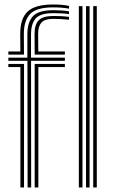

<svg xmlns="http://www.w3.org/2000/svg" viewBox="-20 -827 503 847"><path d="M16.8 -586.2V-600H69.8L69.2 -676.8Q68.8 -744.8 101.8 -776Q134.8 -807.2 215.2 -807.2Q256.5 -807.2 284.5 -800.8V-788.8Q253 -794.5 215.2 -794.5Q140.2 -794.5 112.6 -764.9Q85 -735.2 85.2 -676.8L85.8 -586.2ZM101.8 0 101 -558.8H16.8V-572.5H100.8V-676.8Q100.8 -728.2 125 -755.1Q149.2 -782 215.2 -782Q253.2 -782 284.5 -777V-764.8Q257.5 -769 215.2 -769Q157 -769 136.9 -744.9Q116.8 -720.8 116.8 -676.8V-572.5H266.2V-558.8H117L117.5 0ZM133 -586.2 132.5 -676.8Q132.2 -718.5 150.9 -737.5Q169.5 -756.5 215.2 -756.5Q232 -756.5 248.4 -755.8Q264.8 -755 284.5 -752.5V-740Q264 -742.2 246.9 -743Q229.8 -743.8 215.2 -743.8Q177 -743.8 162.5 -727Q148 -710.2 148.2 -676.8L149 -600H266.2V-586.2ZM70 0V-531.2H16.8V-545H86V0ZM133 0V-545H266.2V-531.2H149.2V0ZM391.2 0V-800H407V0ZM327.8 0V-800H343.8V0ZM359.5 0V-800H375.2V0Z"/></svg>

Font: Big Shoulders Inline Text
Style: Regular
Weight: 400
Designer: Patric King
Foundry: XO Type Co
Version: Version 1.000